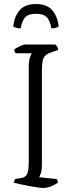

<svg xmlns="http://www.w3.org/2000/svg" viewBox="-20 -928 355 948"><path d="M195 0Q186 0 166.5 -2.5Q147 -5 123.5 -9.5Q100 -14 79.5 -18.5Q59 -23 48 -26Q48 -32 51 -37Q54 -42 56 -45L81 -48Q104 -51 113 -67Q122 -83 122 -129V-592Q122 -626 127.5 -643Q133 -660 137 -665H58Q51 -670 50 -683Q56 -689 75.5 -698.5Q95 -708 103 -708H254Q258 -704 262.5 -697Q267 -690 267 -681L229 -668Q207 -661 197 -645Q187 -629 187 -581V-112Q187 -90 182 -74Q177 -58 173 -53L260 -44Q262 -42 264 -37Q266 -32 266 -26Q251 -15 231 -7.5Q211 0 195 0ZM158 -908Q212 -908 238 -877.5Q264 -847 270 -797Q265 -794 256 -791Q247 -788 234 -788Q226 -830 209 -845Q192 -860 158 -860Q123 -860 106.5 -845Q90 -830 82 -788Q69 -788 59.5 -791Q50 -794 45 -797Q51 -847 77 -877.5Q103 -908 158 -908Z"/></svg>

Font: Texturina 72pt ExtraLight
Style: Regular
Weight: 200
Designer: Guillermo Torres Carreño
Foundry: Omnibus-Type
Version: Version 1.002; ttfautohint (v1.8.3)